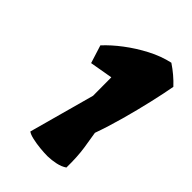

<svg xmlns="http://www.w3.org/2000/svg" viewBox="-181 -649 732 732"><g transform="rotate(45 184.5 -283.0)"><path d="M216.3 9.8Q199.7 9.8 176.5 7.6Q153.3 5.4 132.8 0.7Q112.3 -3.9 103.5 -10.7L176.3 -275.9L175.8 -375L83 -358.9L60.1 -431.6Q87.4 -461.4 126 -490.7Q164.6 -520 209 -543.2Q253.4 -566.4 298.3 -576.2Q337.9 -549.8 368.7 -516.6Q361.3 -475.1 347.9 -416.7Q334.5 -358.4 317.4 -296.4Q300.3 -234.4 281.2 -181.2Q285.6 -156.7 292.2 -113Q298.8 -69.3 297.9 -10.7Q282.2 0 260.5 4.6Q238.8 9.3 216.3 9.8Z"/></g></svg>

Font: Fruktur
Style: Italic
Weight: 400
Italic angle: -8°
Designer: Viktoriya Grabowska, Eben Sorkin
Foundry: Viktoriya Grabowska
Version: Version 1.008; ttfautohint (v1.8.4.7-5d5b)